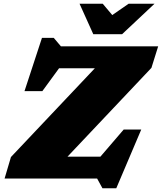

<svg xmlns="http://www.w3.org/2000/svg" viewBox="-20 -955 866 1027"><path d="M826 -707 790 -592 341 -117H517L641.5 -262H735.5L602 52H528L499.5 0H4.5L38.5 -115L487.5 -590H296L206.5 -467.5H111L204.5 -752.5H267.5L306 -707ZM806.5 -935 633 -772H479L405.5 -935H529.5L580.5 -874.5L668 -935Z"/></svg>

Font: Newsreader Caption ExtraBold
Style: Italic
Weight: 800
Italic angle: -17°
Designer: Hugues Gentile
Foundry: Production Type
Version: Version 1.001